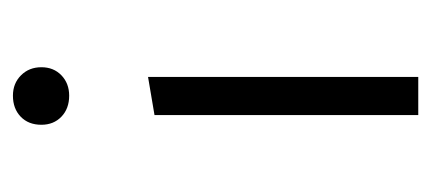

<svg xmlns="http://www.w3.org/2000/svg" viewBox="-205 -462 667 297"><g transform="rotate(-90 128.5 -313.5)"><path d="M99 -408 158 -418V0H99ZM84 -583Q84 -603 96.5 -615Q109 -627 129 -627Q148 -627 160.5 -614.5Q173 -602 173 -583Q173 -564 160.5 -552Q148 -540 129 -540Q109 -540 96.5 -552Q84 -564 84 -583Z"/></g></svg>

Font: Ysabeau Semilight
Style: Regular
Weight: 300
Designer: Christian Thalmann (Catharsis Fonts)
Version: Version 0.003